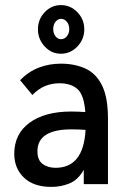

<svg xmlns="http://www.w3.org/2000/svg" viewBox="-20 -723 490 754"><path d="M182 11Q112 11 74 -25.5Q36 -62 36 -119Q36 -197 96 -241Q156 -285 260 -285Q271 -285 285.5 -284.5Q300 -284 315 -283Q310 -350 284.5 -373Q259 -396 213 -396Q184 -396 158 -385.5Q132 -375 107 -350L59 -408Q92 -442 132.5 -457.5Q173 -473 219 -473Q273 -473 315 -454Q357 -435 380.5 -388Q404 -341 404 -256V0H309V-56Q286 -16 252.5 -2.5Q219 11 182 11ZM127 -129Q127 -94 147.5 -79Q168 -64 198 -64Q308 -64 316 -213Q302 -214 287.5 -214.5Q273 -215 261 -215Q127 -215 127 -129ZM219 -512Q182 -512 155.5 -540.5Q129 -569 129 -608Q129 -647 155.5 -675Q182 -703 219 -703Q257 -703 284 -675Q311 -647 311 -608Q311 -569 284 -540.5Q257 -512 219 -512ZM220 -569Q233 -569 242.5 -580.5Q252 -592 252 -609Q252 -626 242.5 -637.5Q233 -649 220 -649Q207 -649 198 -637.5Q189 -626 189 -609Q189 -592 198 -580.5Q207 -569 220 -569Z"/></svg>

Font: Inconsolata SemiCondensed SemiBold
Style: Regular
Weight: 600
Width: 4
Monospace: yes
Designer: Raph Levien, Cyreal, Brenton Simpson
Foundry: Raph Levien, Cyreal, Google
Version: Version 3.001; ttfautohint (v1.8.2.53-6de2)